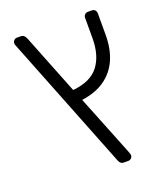

<svg xmlns="http://www.w3.org/2000/svg" viewBox="-130 -657 737 867"><g transform="rotate(-20 238.5 -223.5)"><path d="M316 124Q306 124 301 119.5Q296 115 293 109L40 -531Q37 -539 35.5 -543Q34 -547 34 -551Q34 -559 40 -565Q46 -571 54 -571H72Q82 -571 88 -565.5Q94 -560 99 -547L212 -262Q298 -270 336 -319.5Q374 -369 374 -452V-549Q374 -559 380 -565Q386 -571 396 -571H413Q423 -571 429 -565Q435 -559 435 -549V-447Q435 -378 412.5 -327.5Q390 -277 345.5 -246Q301 -215 235 -206L351 84Q357 99 357 104Q357 112 351 118Q345 124 337 124Z"/></g></svg>

Font: Rubik Light
Style: Regular
Weight: 300
Designer: Hubert and Fischer
Foundry: Hubert and Fischer
Version: Version 2.300;gftools[0.9.30]